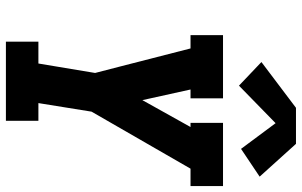

<svg xmlns="http://www.w3.org/2000/svg" viewBox="-206 -816 1022 650"><g transform="rotate(90 305.0 -491.0)"><path d="M121 0V-110H195L227 -302L204 -391L144 -625H99V-735H313V-625H283L319 -462L410 -625H396V-735H610V-625H551L358 -290L329 -110H389V0ZM270 -789 190 -865 345 -982H467L578 -859L484 -796L397 -913Z"/></g></svg>

Font: Iosevka Slab XBdExObl
Style: Regular
Weight: 800
Width: 7
Italic angle: -9°
Monospace: yes
Designer: Belleve Invis
Foundry: Belleve Invis
Version: Version 11.1.0; ttfautohint (v1.8.3)